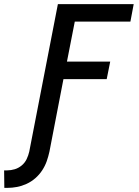

<svg xmlns="http://www.w3.org/2000/svg" viewBox="-105 -690 675 932"><path d="M-84 222 -85 137H-70Q-52 137 -33.5 131.5Q-15 126 0.5 113Q16 100 24.5 82Q33 64 37 46L176 -670H544L528 -585H258L220 -391H430L413 -306H203L135 46Q130 69 122 92Q114 115 100 136.5Q86 158 66.5 175Q47 192 24 202.5Q1 213 -22.5 217.5Q-46 222 -70 222Z"/></svg>

Font: Lode Dark Term
Style: Bold Italic
Weight: 700
Italic angle: -11°
Monospace: yes
Designer: Belleve Invis
Foundry: Belleve Invis
Version: Version 29.2.0